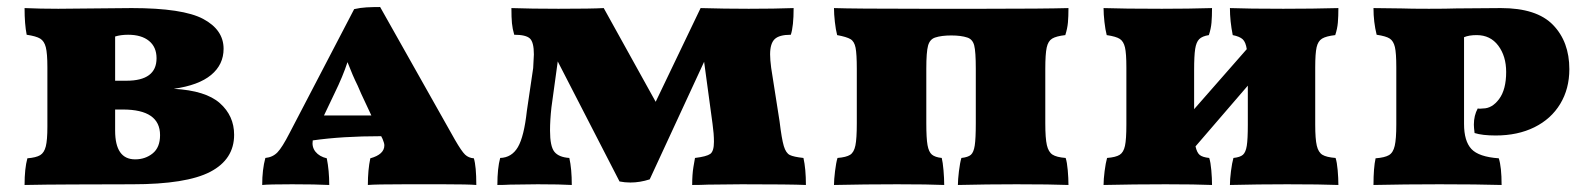

<svg xmlns="http://www.w3.org/2000/svg" viewBox="-20 -525 4546 547"><path d="M647 -141Q647 -71 579 -35.5Q511 0 357 0Q236 0 187 0.5Q138 1 113 1L50 2Q50 -45 58 -74Q83 -76 94.5 -83Q106 -90 110.5 -108Q115 -126 115 -164V-333Q115 -373 110.5 -390.5Q106 -408 94.5 -415Q83 -422 56 -426Q50 -456 50 -502Q94 -500 146 -500L355 -502Q501 -502 559 -471Q617 -440 617 -386Q617 -341 581.5 -311.5Q546 -282 475 -272Q566 -267 606.5 -231Q647 -195 647 -141ZM345 -426Q324 -426 308 -421V-295H340Q426 -295 426 -359Q426 -391 404.5 -408.5Q383 -426 345 -426ZM436 -140Q436 -213 330 -213H308V-153Q308 -71 365 -71Q394 -71 415 -88Q436 -105 436 -140Z M1337 2Q1314 0 1244 0H1192H1133Q1050 0 1028 2Q1028 -41 1035 -74Q1075 -85 1075 -111Q1075 -117 1070 -129L1066 -137Q955 -137 871 -125Q868 -106 879 -92.5Q890 -79 911 -74Q918 -39 918 2Q880 0 812 0Q745 0 727 2Q727 -42 736 -75Q757 -77 770.5 -91Q784 -105 805 -146L989 -499Q1006 -503 1024 -504Q1042 -505 1063 -505L1276 -127Q1295 -94 1305 -84.5Q1315 -75 1330 -74Q1337 -51 1337 2ZM1038 -196 1009 -258 999 -281Q985 -309 970 -348Q957 -308 933 -259L903 -196Z M2276 2Q2232 0 2093 0L1997 1Q1977 2 1952 2Q1952 -28 1955.5 -49Q1959 -70 1960 -75Q1993 -79 2003.5 -86.5Q2014 -94 2014 -121Q2014 -144 2010 -172L1986 -349L1831 -14Q1803 -5 1776 -5Q1760 -5 1745 -8L1569 -350L1551 -219Q1547 -183 1547 -153Q1547 -108 1559.5 -92.5Q1572 -77 1602 -75Q1609 -44 1609 2Q1577 0 1512 0L1433 1Q1417 2 1397 2Q1397 -46 1405 -75Q1438 -76 1455.5 -106Q1473 -136 1481 -209L1499 -331Q1501 -363 1501 -370Q1501 -405 1489.5 -415.5Q1478 -426 1445 -426Q1440 -443 1438.5 -459Q1437 -475 1437 -502Q1493 -500 1571 -500Q1666 -500 1700 -502L1848 -235L1976 -502Q2044 -500 2113 -500Q2187 -500 2241 -502Q2241 -450 2233 -426Q2200 -426 2187 -413.5Q2174 -401 2174 -370Q2174 -355 2177 -332L2201 -179Q2207 -129 2213 -109Q2219 -89 2230 -83.5Q2241 -78 2269 -75Q2276 -44 2276 2Z M2366 -75Q2391 -77 2402 -84Q2413 -91 2417 -110.5Q2421 -130 2421 -174V-329Q2421 -371 2417.5 -389Q2414 -407 2403 -413.5Q2392 -420 2365 -425Q2361 -440 2358.5 -462.5Q2356 -485 2356 -502Q2412 -500 2605 -500H2785Q2952 -500 3024 -502Q3024 -478 3022.5 -461Q3021 -444 3015 -425Q2989 -422 2977.5 -415Q2966 -408 2962 -389.5Q2958 -371 2958 -329V-174Q2958 -131 2962.5 -111.5Q2967 -92 2978.5 -84.5Q2990 -77 3016 -75Q3020 -63 3022 -40Q3024 -17 3024 2Q2974 0 2876 0Q2791 0 2709 2Q2709 -13 2712 -37.5Q2715 -62 2719 -75Q2738 -77 2746 -84Q2754 -91 2757 -110.5Q2760 -130 2760 -174V-329Q2760 -378 2755.5 -395.5Q2751 -413 2736 -418Q2718 -424 2690 -424Q2662 -424 2644 -418Q2629 -413 2624 -395Q2619 -377 2619 -329V-174Q2619 -131 2622.5 -111.5Q2626 -92 2635 -84.5Q2644 -77 2663 -75Q2666 -63 2668 -40Q2670 -17 2670 2Q2626 0 2536 0Q2444 0 2356 2Q2356 -13 2359 -37.5Q2362 -62 2366 -75Z M3785 -75Q3789 -63 3791 -40Q3793 -17 3793 2Q3743 0 3647 0Q3564 0 3484 2Q3484 -14 3487 -37.5Q3490 -61 3494 -75Q3513 -77 3521 -84Q3529 -91 3532 -109.5Q3535 -128 3535 -170V-281L3386 -108Q3390 -90 3398 -83.5Q3406 -77 3425 -75Q3429 -63 3431 -40Q3433 -17 3433 2Q3387 0 3301 0Q3210 0 3124 2Q3124 -14 3127 -37.5Q3130 -61 3134 -75Q3159 -77 3170 -84Q3181 -91 3185 -109.5Q3189 -128 3189 -170V-333Q3189 -373 3185 -390Q3181 -407 3170.5 -414Q3160 -421 3133 -425Q3129 -440 3126.5 -462.5Q3124 -485 3124 -502Q3180 -500 3290 -500Q3367 -500 3433 -502Q3433 -478 3431.5 -460.5Q3430 -443 3424 -425Q3405 -422 3396.5 -413.5Q3388 -405 3385 -385.5Q3382 -366 3382 -325V-214L3532 -385Q3529 -405 3520.5 -413Q3512 -421 3492 -425Q3484 -465 3484 -502Q3536 -500 3636 -500Q3721 -500 3793 -502Q3793 -478 3791.5 -460.5Q3790 -443 3784 -425Q3758 -422 3746.5 -415Q3735 -408 3731 -390.5Q3727 -373 3727 -333V-170Q3727 -129 3731.5 -110Q3736 -91 3747.5 -84Q3759 -77 3785 -75Z M4271 -320Q4271 -365 4248.5 -395Q4226 -425 4187 -425Q4165 -425 4151 -419V-172Q4151 -123 4172 -100.5Q4193 -78 4250 -74Q4258 -49 4258 2Q4190 0 4081 0Q3981 0 3893 2Q3893 -47 3899 -74Q3925 -76 3937 -83Q3949 -90 3953.5 -109.5Q3958 -129 3958 -170V-333Q3958 -374 3954 -391Q3950 -408 3939.5 -415Q3929 -422 3902 -426Q3893 -462 3893 -502L3973 -501Q3998 -500 4051 -500Q4101 -500 4129 -501L4256 -502Q4358 -502 4404.5 -454Q4451 -406 4451 -328Q4451 -272 4425 -229Q4399 -186 4351.5 -162.5Q4304 -139 4241 -139Q4203 -139 4181 -146Q4179 -162 4179 -170Q4179 -196 4190 -216Q4194 -215 4198.5 -215.5Q4203 -216 4205 -216Q4231 -216 4251 -243Q4271 -270 4271 -320Z"/></svg>

Font: Vollkorn SC Black
Style: Regular
Weight: 900
Designer: Friedrich Althausen
Foundry: Friedrich Althausen
Version: Version 4.015